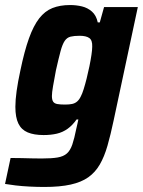

<svg xmlns="http://www.w3.org/2000/svg" viewBox="-37 -538 567 762"><path d="M139 204Q111 204 81 202.5Q51 201 25.5 198Q0 195 -17 192L5 89Q27 89 48 89.5Q69 90 89.5 90.5Q110 91 128 91Q168 91 191.5 87Q215 83 228.5 71Q242 59 250 35.5Q258 12 266 -28Q268 -38 270.5 -47.5Q273 -57 274 -64H267Q251 -41 231.5 -27Q212 -13 188.5 -7.5Q165 -2 136 -2Q98 -2 73 -12.5Q48 -23 36 -47.5Q24 -72 24 -114Q24 -141 29 -177Q34 -213 44 -259Q60 -336 78 -386Q96 -436 118.5 -465Q141 -494 171 -506Q201 -518 241 -518Q266 -518 288.5 -512.5Q311 -507 328 -492Q345 -477 351 -449H359L376 -510H510L414 -60Q402 -3 389.5 40.5Q377 84 359 115Q341 146 313.5 165.5Q286 185 243.5 194.5Q201 204 139 204ZM221 -123Q238 -123 249.5 -125.5Q261 -128 269.5 -135.5Q278 -143 284 -156Q289 -165 295 -184Q301 -203 307 -227Q313 -251 318 -275.5Q323 -300 326 -320.5Q329 -341 329 -353Q330 -378 317.5 -387Q305 -396 279 -396Q257 -396 243 -392.5Q229 -389 220 -376Q211 -363 203.5 -335.5Q196 -308 185 -259Q178 -222 173.5 -196Q169 -170 169 -157Q169 -142 174 -134.5Q179 -127 191 -125Q203 -123 221 -123Z"/></svg>

Font: Saira SemiCondensed
Style: Bold Italic
Weight: 700
Width: 4
Italic angle: -12°
Designer: Hector Gatti with collaboration of the Omnibus-Type team
Foundry: Omnibus-Type
Version: Version 1.101